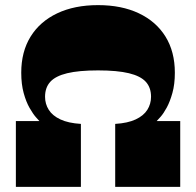

<svg xmlns="http://www.w3.org/2000/svg" viewBox="-20 -720 766 750"><path d="M363 -700Q455 -700 522.5 -668Q590 -636 626.5 -577Q663 -518 663 -436Q663 -391 653.5 -357Q644 -323 631.5 -300Q619 -277 607.5 -264Q596 -251 592 -247H684V10H430V-236Q479 -239 510 -253.5Q541 -268 555.5 -291Q570 -314 570 -342Q570 -378 549.5 -400.5Q529 -423 483.5 -434Q438 -445 363 -445Q288 -445 242.5 -434Q197 -423 176.5 -400.5Q156 -378 156 -342Q156 -314 170.5 -291Q185 -268 216 -253.5Q247 -239 296 -236V10H42V-247H134Q131 -250 120 -262.5Q109 -275 95.5 -298.5Q82 -322 72.5 -356.5Q63 -391 63 -436Q63 -518 99.5 -577Q136 -636 203.5 -668Q271 -700 363 -700Z"/></svg>

Font: Ojuju ExtraBold
Style: Regular
Weight: 800
Designer: Chisaokwu Joboson, Mirko Velimirovic
Foundry: Udi Foundry
Version: Version 1.000